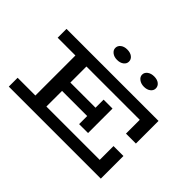

<svg xmlns="http://www.w3.org/2000/svg" viewBox="-168 -1269 1614 1614"><g transform="rotate(45 638.5 -462.5)"><path d="M1041 -417V-581H407V-390H706V-486H812V-195H706V-291H407V-105H1041V-269H1159V0H65V-105H276V-581H65V-686H1159V-417ZM468 -863Q468 -890 490.5 -907.5Q513 -925 549 -925Q586 -925 608.5 -907.5Q631 -890 631 -863Q631 -837 608.5 -819.5Q586 -802 549 -802Q514 -802 491 -820Q468 -838 468 -863ZM786 -863Q786 -890 809.5 -907.5Q833 -925 869 -925Q906 -925 928 -907.5Q950 -890 950 -863Q950 -837 927.5 -819.5Q905 -802 869 -802Q834 -802 810 -820Q786 -838 786 -863Z"/></g></svg>

Font: BioRhyme Expanded
Style: Bold
Weight: 700
Width: 7
Designer: Aoife Mooney
Foundry: Aoife Mooney Type
Version: Version 1.000